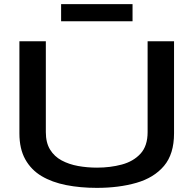

<svg xmlns="http://www.w3.org/2000/svg" viewBox="-20 -900 938 930"><path d="M74 -254V-700H202V-260Q202 -209 222.5 -175.5Q243 -142 278.5 -123Q314 -104 358 -96Q402 -88 450 -88Q514 -88 570 -103Q626 -118 660.5 -155.5Q695 -193 695 -260V-700H823V-254Q823 -154 774.5 -96.5Q726 -39 641 -14.5Q556 10 449 10Q369 10 300.5 -3.5Q232 -17 181.5 -47Q131 -77 102.5 -128Q74 -179 74 -254ZM276 -797V-880H622V-797Z"/></svg>

Font: Georama Extended Medium
Style: Regular
Weight: 500
Width: 7
Designer: Jean-Baptiste Levee
Foundry: Production Type
Version: Version 1.000